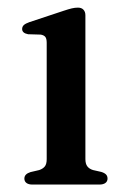

<svg xmlns="http://www.w3.org/2000/svg" viewBox="-20 -496 342 516"><path d="M209.5 -455V-68.5Q209.5 -55.5 214.8 -48.8Q220 -42 230 -39L252 -34Q260.5 -31.5 264.8 -27.2Q269 -23 269 -16Q269 -8.5 263.2 -4.2Q257.5 0 247 0H67Q57 0 51.2 -4.2Q45.5 -8.5 45.5 -16Q45.5 -22.5 49.8 -26.8Q54 -31 62 -33.5L85.5 -39Q95.5 -42.5 100.5 -48.8Q105.5 -55 105.5 -68.5V-381Q105.5 -392 101.8 -396.8Q98 -401.5 89.5 -403L55.5 -404Q47.5 -405.5 43.5 -409Q39.5 -412.5 39.5 -418Q39.5 -424.5 44.2 -428.8Q49 -433 59 -436.5L151 -467Q164.5 -471.5 173 -473.5Q181.5 -475.5 189.5 -475.5Q199 -475.5 204.2 -470Q209.5 -464.5 209.5 -455Z"/></svg>

Font: Fraunces Wonky
Style: Regular
Weight: 400
Version: Version 1.000;[b76b70a41]